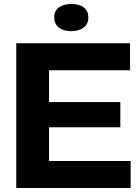

<svg xmlns="http://www.w3.org/2000/svg" viewBox="-20 -947 706 967"><path d="M62 0V-729H635V-593H191L227 -630V-100L191 -136H638V0ZM192 -306V-433H586V-306ZM339 -790Q298 -790 275.5 -809Q253 -828 253 -859Q253 -893 277 -910Q301 -927 339 -927Q380 -927 402.5 -909Q425 -891 425 -859Q425 -826 401 -808Q377 -790 339 -790Z"/></svg>

Font: Mona Sans SemiExpanded
Style: Bold
Weight: 700
Width: 6
Designer: Deni Anggara
Foundry: GitHub
Version: Version 2.000